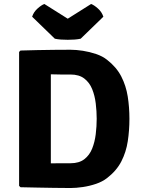

<svg xmlns="http://www.w3.org/2000/svg" viewBox="-20 -939 708 965"><path d="M630.5 -342Q630.5 -283.5 622.2 -229.2Q614 -175 590 -128Q566 -81 518 -44Q495 -26 462.8 -15Q430.5 -4 396.5 1Q362.5 6 334.5 6Q291.5 6 250.2 5.2Q209 4.5 167.8 3.8Q126.5 3 83 2L76 -5V-678L83 -685Q126 -686.5 167.2 -687.2Q208.5 -688 250 -688.5Q291.5 -689 334.5 -689Q362.5 -689 396.5 -683.8Q430.5 -678.5 463 -667.5Q495.5 -656.5 518 -638.5Q565.5 -601.5 589.5 -554.8Q613.5 -508 622 -454Q630.5 -400 630.5 -342ZM466 -342Q466 -380 461.2 -419.2Q456.5 -458.5 443.2 -491.2Q430 -524 403.8 -544.2Q377.5 -564.5 334.5 -564.5Q309 -564.5 285.5 -564.5Q262 -564.5 235.5 -565.5V-118Q262 -118.5 285.5 -118.5Q309 -118.5 334.5 -118.5Q377.5 -118.5 403.8 -138.8Q430 -159 443.2 -192.2Q456.5 -225.5 461.2 -264.8Q466 -304 466 -342ZM438 -919Q453 -913.5 472.5 -896Q492 -878.5 499.5 -855L385.5 -744.5Q372.5 -741.5 355.2 -740.2Q338 -739 320.5 -739Q303 -739 285.8 -740.2Q268.5 -741.5 255.5 -744.5L141.5 -855Q149 -878.5 168.5 -896Q188 -913.5 203 -919L320.5 -845Z"/></svg>

Font: Signika SC
Style: Regular
Weight: 300
Designer: Anna Giedryś
Foundry: Anna Giedryś
Version: Version 2.000